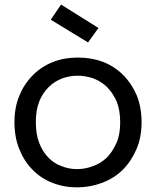

<svg xmlns="http://www.w3.org/2000/svg" viewBox="-20 -808 680 837"><path d="M597.2 -274.9Q597.2 -209.5 575.2 -158.2Q552.2 -105 515.1 -67.9Q479 -31.7 425.8 -11.2Q372.6 8.8 315.9 8.8Q258.3 8.8 208 -11.2Q157.2 -31.2 122.1 -67.9Q85.9 -104 64 -158.2Q43 -210.4 43 -274.9Q43 -340.8 64.9 -392.1Q85 -441.9 124 -481Q161.6 -518.6 211.9 -538.1Q259.8 -557.1 319.8 -557.1Q379.9 -557.1 429.2 -538.1Q479.5 -518.6 517.1 -481Q553.7 -444.3 576.2 -392.1Q597.2 -339.8 597.2 -274.9ZM136.2 -274.9Q136.2 -222.7 150.9 -185.1Q165.5 -146.5 190.9 -121.1Q214.8 -95.7 248 -84Q279.3 -70.8 315.9 -70.8Q351.6 -70.8 386.2 -84Q418.9 -95.7 445.8 -121.1Q470.7 -146.5 487.8 -185.1Q503.9 -220.7 503.9 -274.9Q503.9 -326.7 488.8 -365.2Q471.7 -403.3 446.8 -428.2Q423.3 -451.7 388.2 -465.8Q352.5 -478 318.8 -478Q284.2 -478 250 -465.8Q215.8 -452.1 191.9 -428.2Q165 -401.4 150.9 -365.2Q136.2 -328.1 136.2 -274.9ZM201.2 -722.2 246.1 -788.1 409.2 -686 363.8 -623Z"/></svg>

Font: PoppinsZ
Style: Regular
Weight: 400
Designer: Ninad Kale (Devanagari), Jonny Pinhorn (Latin)
Foundry: Indian Type Foundry
Version: Version 3.002;FEAKit 1.0